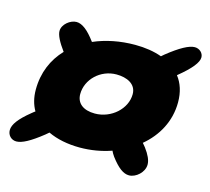

<svg xmlns="http://www.w3.org/2000/svg" viewBox="-86 -638 789 721"><g transform="rotate(15 308.0 -277.5)"><path d="M30.5 -26.5C52 -26.5 83 -43 129.5 -80C134 -83.5 138.5 -87.5 142.5 -91C177 -74.5 220 -66 266.5 -66C308.5 -66 350 -73 388.5 -86.5C391.5 -80 395.5 -73 400.5 -66C428 -29.5 450 -13 472 -13C499 -13 529.5 -40 529.5 -70C529.5 -87 520.5 -106.5 503 -130C499 -135 495 -140 491 -144.5C544.5 -189 579.5 -251.5 579.5 -325.5C579.5 -365.5 568.5 -398 549 -423C599 -463.5 620.5 -491.5 620.5 -511C620.5 -528 605.5 -542 587 -542C565 -542 531 -523.5 483.5 -485.5C479.5 -482.5 476 -479.5 472.5 -476C442.5 -487 407 -492.5 368.5 -492.5C310.5 -492.5 255.5 -481.5 208.5 -461C208 -461.5 208 -461.5 207.5 -462C179.5 -500 155.5 -518.5 133.5 -518.5C109.5 -518.5 80 -495.5 80 -469.5C80 -453 92.5 -428.5 115 -398L115.5 -397.5C75 -355 51 -300 51 -233.5C51 -203 58 -176.5 71 -154C67 -151 62 -147.5 57.5 -143.5C15.5 -109.5 -4 -83.5 -4 -61.5C-4 -42 10.5 -26.5 30.5 -26.5ZM288 -204C242.5 -204 216.5 -225.5 216.5 -260.5C216.5 -318 267.5 -367 329.5 -367C370 -367 407 -350.5 407 -311C407 -254 352 -204 288 -204Z"/></g></svg>

Font: Gluten
Style: Bold Italic
Weight: 700
Italic angle: -13°
Designer: Tyler Finck
Foundry: Etcetera Type Company
Version: Version 0.920